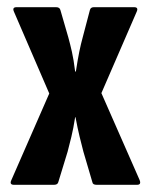

<svg xmlns="http://www.w3.org/2000/svg" viewBox="-20 -514 420 534"><path d="M19 0Q5 0 12 -14L117 -254L19 -481Q13 -494 26 -494H136Q146 -494 148 -486L170 -410Q175 -392 180 -370Q185 -348 189 -315H191Q196 -348 200.5 -370Q205 -392 210 -410L230 -486Q232 -494 241 -494H353Q366 -494 360 -481L262 -255L368 -14Q374 0 361 0H249Q238 0 237 -7L212 -92Q207 -111 201.5 -133.5Q196 -156 190 -188H189Q184 -156 178.5 -133.5Q173 -111 168 -92L142 -7Q140 0 130 0Z"/></svg>

Font: Sofia Sans Extra Condensed ExtraBold
Style: Regular
Weight: 800
Designer: Botio Nikoltchev, Ani Petrova
Foundry: lettersoup
Version: Version 4.101; ttfautohint (v1.8.4.7-5d5b)